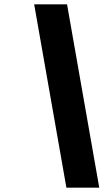

<svg xmlns="http://www.w3.org/2000/svg" viewBox="-20 -790 502 882"><path d="M285 72 137 -770H288L436 72Z"/></svg>

Font: Exo Thin
Style: Bold Italic
Weight: 700
Italic angle: -9°
Version: Version 2.000